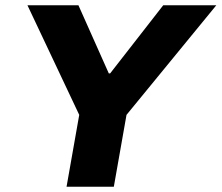

<svg xmlns="http://www.w3.org/2000/svg" viewBox="-20 -707 839 727"><path d="M232 0H411L459 -272L799 -687H598L397 -429H392L277 -687H84L280 -272Z"/></svg>

Font: Archivo ExtraBold
Style: Italic
Weight: 800
Italic angle: -10°
Designer: Hector Gatti
Foundry: Omnibus-Type
Version: Version 2.001